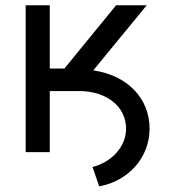

<svg xmlns="http://www.w3.org/2000/svg" viewBox="-20 -565 626 713"><path d="M75.3 0H164.8V-226.9H273.8C376.4 -226.9 448.2 -169 448.2 -87C448.2 -22 396.7 36.6 323.5 55L348.4 127.1C458.1 107.2 535.5 18.8 535.5 -87C535.5 -201.3 451.3 -285.9 326.3 -303.6L524.9 -545.5H411.2L219.1 -310.4H164.8V-545.5H75.3Z"/></svg>

Font: Margiela Sans Text
Style: Regular
Weight: 400
Designer: Stefan Endress, Andreas Faust
Version: Version 1.100;FEAKit 1.0